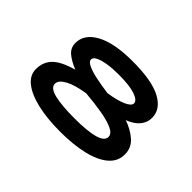

<svg xmlns="http://www.w3.org/2000/svg" viewBox="-108 -919 1217 1217"><g transform="rotate(45 500.0 -310.5)"><path d="M500 10Q382 10 294.5 -10.5Q207 -31 158.5 -69.5Q110 -108 110 -162Q110 -228 152.5 -269Q195 -310 290 -336Q235 -358 202.5 -385.5Q170 -413 170 -456Q170 -536 257.5 -583.5Q345 -631 510 -631Q683 -631 766.5 -586Q850 -541 850 -464Q850 -422 822.5 -389Q795 -356 742 -336Q804 -315 848 -276.5Q892 -238 892 -178Q892 -116 843 -74Q794 -32 705.5 -11Q617 10 500 10ZM540 -375Q617 -387 660.5 -406.5Q704 -426 704 -448Q704 -474 654.5 -491.5Q605 -509 506 -509Q451 -509 407.5 -502Q364 -495 339 -482.5Q314 -470 314 -452Q314 -434 344.5 -419.5Q375 -405 426.5 -394Q478 -383 540 -375ZM504 -114Q620 -114 680 -131Q740 -148 740 -183Q740 -212 700 -230.5Q660 -249 593 -260.5Q526 -272 445 -279Q355 -265 308 -239Q261 -213 261 -182Q261 -145 325.5 -129.5Q390 -114 504 -114Z"/></g></svg>

Font: Inconsolata UltraExpanded Black
Style: Regular
Weight: 900
Width: 9
Monospace: yes
Designer: Raph Levien, Cyreal, Brenton Simpson
Foundry: Raph Levien, Cyreal, Google
Version: Version 3.001; ttfautohint (v1.8.2.53-6de2)